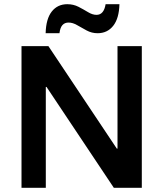

<svg xmlns="http://www.w3.org/2000/svg" viewBox="-20 -895 778 915"><path d="M655.8 0H522.5L201.7 -480.8H198.3V0H82.5V-675H210.8L536.7 -186.7H540V-675H655.8ZM197.5 -736.7Q199.2 -805 226.7 -840Q254.2 -875 300.8 -875Q330 -875 354.2 -862.5Q378.3 -850 399.6 -837.1Q420.8 -824.2 440 -824.2Q475 -824.2 483.3 -875H549.2Q547.5 -807.5 519.6 -772.1Q491.7 -736.7 445 -736.7Q417.5 -736.7 393.3 -749.6Q369.2 -762.5 347.9 -775Q326.7 -787.5 306.7 -787.5Q288.3 -787.5 277.5 -775.4Q266.7 -763.3 263.3 -736.7Z"/></svg>

Font: Funnel Sans Light SemiBold
Style: Regular
Weight: 600
Version: Version 1.000